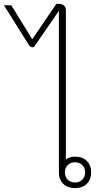

<svg xmlns="http://www.w3.org/2000/svg" viewBox="-90 -958 531 988"><path d="M379 -71Q379 -34 356.5 -12Q334 10 296 10Q258 10 235.5 -12Q213 -34 213 -71V-902L84 -715H76Q66 -715 59 -726L-70 -931H-32L76 -756L200 -938H215Q230 -938 239.5 -929Q249 -920 249 -905V-137Q267 -152 296 -152Q334 -152 356.5 -130Q379 -108 379 -71ZM348 -71Q348 -94 333.5 -108.5Q319 -123 296 -123Q273 -123 258.5 -108.5Q244 -94 244 -71Q244 -48 258.5 -33.5Q273 -19 296 -19Q319 -19 333.5 -33.5Q348 -48 348 -71Z"/></svg>

Font: Bai Jamjuree ExtraLight
Style: Regular
Weight: 275
Designer: Katatrad Aksorn Co.,Ltd.
Foundry: Cadson Demak Co.,Ltd.
Version: Version 1.000; ttfautohint (v1.6)